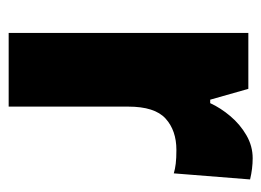

<svg xmlns="http://www.w3.org/2000/svg" viewBox="-100 -503 603 443"><g transform="rotate(90 201.5 -281.5)"><path d="M345 -563Q369 -563 394 -557L380 -381Q370 -384 357.5 -385.5Q345 -387 326 -387Q281 -387 253.5 -362Q226 -337 226 -276V0H56V-553H185L210 -465H218Q229 -489 248 -511.5Q267 -534 292 -548.5Q317 -563 345 -563Z"/></g></svg>

Font: Noto Sans Gurmukhi UI Condensed Black
Style: Regular
Weight: 900
Width: 3
Designer: Jelle Bosma - Monotype Design Team
Foundry: Monotype Imaging Inc.
Version: Version 2.004; ttfautohint (v1.8.4.7-5d5b)